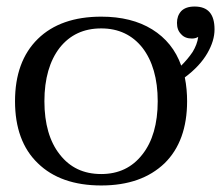

<svg xmlns="http://www.w3.org/2000/svg" viewBox="-20 -558 677 588"><path d="M615 -395C630 -421 637 -445 637 -468C637 -515 617 -538 576 -538C557 -538 544 -533 535 -524C526 -514 522 -502 522 -488C522 -473 526 -462 535 -453C543 -444 554 -440 568 -440C576 -440 582 -442 587 -445C585 -429 579 -414 570 -399C560 -384 548 -370 535 -357C518 -405 488 -442 446 -468C404 -494 352 -507 290 -507C207 -507 142 -484 96 -439C49 -393 26 -329 26 -248C26 -167 49 -103 96 -58C142 -13 207 10 290 10C373 10 437 -13 484 -58C530 -103 553 -167 553 -248C553 -271 551 -296 546 -321C577 -344 600 -369 615 -395ZM416 -85C385 -45 343 -25 290 -25C236 -25 194 -45 163 -85C132 -124 116 -179 116 -248C116 -317 132 -372 163 -412C194 -451 236 -471 290 -471C343 -471 385 -451 416 -412C447 -372 463 -317 463 -248C463 -179 447 -124 416 -85Z"/></svg>

Font: BUSH 25 TRIRONG 0515 A
Style: Regular
Weight: 400
Designer: Katatrad Team
Foundry: CadsonDemak